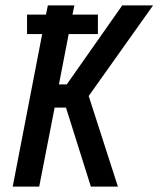

<svg xmlns="http://www.w3.org/2000/svg" viewBox="-20 -690 590 710"><path d="M27 0 136 -564H80V-636H150L157 -670H255L248 -636H342V-564H234L198 -378H227L432 -670H546L308 -335L416 0H316L224 -292H182L125 0Z"/></svg>

Font: Lode Dark Term
Style: Bold Italic
Weight: 700
Italic angle: -11°
Monospace: yes
Designer: Belleve Invis
Foundry: Belleve Invis
Version: Version 29.2.0